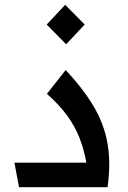

<svg xmlns="http://www.w3.org/2000/svg" viewBox="-20 -778 534 798"><path d="M59 0 40 -102H339Q329 -157 310.5 -204.5Q292 -252 259.5 -297Q227 -342 175 -388L253 -487Q326 -409 369.5 -335.5Q413 -262 427 -181Q441 -100 427 0ZM255 -594 174 -676 251 -758 332 -676Z"/></svg>

Font: Lexend Medium
Style: Regular
Weight: 500
Designer: Bonnie Shaver-Troup, Thomas Jockin
Foundry: Lexend
Version: Version 1.005